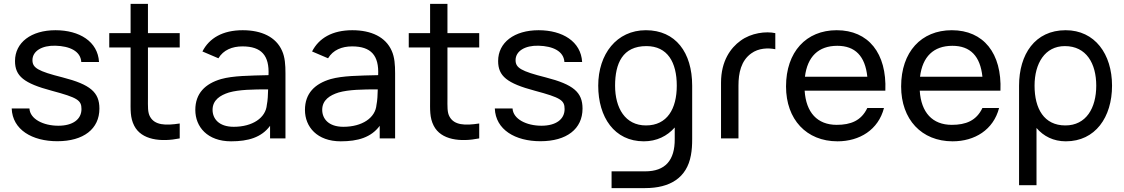

<svg xmlns="http://www.w3.org/2000/svg" viewBox="-20 -710 5765 985"><path d="M274 14.5C408.5 14.5 490 -48.5 490 -153C490 -236.5 443.5 -276.5 301 -313C174 -345 146.5 -362 146.5 -401.5C146.5 -447.5 194.5 -477.5 264.5 -475.5C338 -473.5 393.5 -447.5 397 -392H488C482 -497 387.5 -555 264.5 -555C140 -555 57 -492 57 -397C57 -319.5 102.5 -282.5 245.5 -244.5C377.5 -209 398 -196 398 -150.5C398 -97.5 353 -65 279.5 -65C201.5 -65 134 -99.5 131 -153.5H40C44 -44.5 145 14.5 274 14.5Z M902 0V-76.5C828 -65 774 -68 750 -111C737 -133.5 739 -163.5 739 -208V-466.5H902V-540H739V-690H650V-540H540.5V-466.5H650V-204C650 -148 647 -107 668.5 -65C706 8.5 805.5 19.5 902 0Z M1018.5 -446 1100.5 -411C1126 -453.5 1171 -472 1224 -472C1321 -472 1362.5 -425.5 1357.5 -324.5C1257.5 -322 1176 -321.5 1114.5 -304.5C1032.5 -280.5 982 -231 982 -146C982 -59 1044.5 15 1165.5 15C1253.5 15 1321.5 -5 1365.5 -64.5V0H1444.5V-334C1444.5 -377 1442 -416.5 1427 -449.5C1396 -520 1322.5 -555 1225 -555C1122.5 -555 1053.5 -514.5 1018.5 -446ZM1070.5 -146.5C1070.5 -197 1110 -221.5 1154.5 -235.5C1207 -250.5 1279 -251.5 1355.5 -251.5C1355 -225.5 1353.5 -193.5 1349 -172.5C1343.5 -105 1275 -59.5 1179 -59.5C1102 -59.5 1070.5 -102 1070.5 -146.5Z M1581 -446 1663 -411C1688.5 -453.5 1733.5 -472 1786.5 -472C1883.5 -472 1925 -425.5 1920 -324.5C1820 -322 1738.5 -321.5 1677 -304.5C1595 -280.5 1544.5 -231 1544.5 -146C1544.5 -59 1607 15 1728 15C1816 15 1884 -5 1928 -64.5V0H2007V-334C2007 -377 2004.5 -416.5 1989.5 -449.5C1958.5 -520 1885 -555 1787.5 -555C1685 -555 1616 -514.5 1581 -446ZM1633 -146.5C1633 -197 1672.5 -221.5 1717 -235.5C1769.5 -250.5 1841.5 -251.5 1918 -251.5C1917.5 -225.5 1916 -193.5 1911.5 -172.5C1906 -105 1837.5 -59.5 1741.5 -59.5C1664.5 -59.5 1633 -102 1633 -146.5Z M2438.5 0V-76.5C2364.5 -65 2310.5 -68 2286.5 -111C2273.5 -133.5 2275.5 -163.5 2275.5 -208V-466.5H2438.5V-540H2275.5V-690H2186.5V-540H2077V-466.5H2186.5V-204C2186.5 -148 2183.5 -107 2205 -65C2242.5 8.5 2342 19.5 2438.5 0Z M2752.5 14.5C2887 14.5 2968.5 -48.5 2968.5 -153C2968.5 -236.5 2922 -276.5 2779.5 -313C2652.5 -345 2625 -362 2625 -401.5C2625 -447.5 2673 -477.5 2743 -475.5C2816.5 -473.5 2872 -447.5 2875.5 -392H2966.5C2960.5 -497 2866 -555 2743 -555C2618.5 -555 2535.5 -492 2535.5 -397C2535.5 -319.5 2581 -282.5 2724 -244.5C2856 -209 2876.5 -196 2876.5 -150.5C2876.5 -97.5 2831.5 -65 2758 -65C2680 -65 2612.5 -99.5 2609.5 -153.5H2518.5C2522.5 -44.5 2623.5 14.5 2752.5 14.5Z M3283 15C3349 15 3403 -12 3441.5 -56V2.5C3442.5 112.5 3393 169 3290 169H3117.5V255H3289.5C3418.5 255 3503.5 201.5 3524.5 86.5C3529.5 60 3531 33.5 3531 3.5V-270.5C3531 -441 3446 -555 3293.5 -555C3143.5 -555 3049 -432.5 3049 -270.5C3049 -108.5 3132 15 3283 15ZM3135.5 -270.5C3135.5 -384.5 3174 -473.5 3296 -473.5C3405 -473.5 3452 -390 3452 -270.5C3452 -152 3403 -66.5 3294 -66.5C3187.5 -66.5 3135.5 -155.5 3135.5 -270.5Z M3679 -285.5V0H3768.5V-271C3768.5 -335 3781.5 -398.5 3834 -436C3871.5 -463.5 3920 -465 3957.5 -457.5V-540C3909.5 -550.5 3833.5 -541.5 3779 -501C3729 -465 3679 -398 3679 -285.5Z M4276.5 15C4390 15 4486 -44 4515 -156H4429.5C4398.5 -90.5 4344 -69.5 4272.5 -69.5C4173 -69.5 4115 -133 4108 -245H4522C4530 -437 4435 -555 4272.5 -555C4115.5 -555 4012.5 -443.5 4012.5 -266.5C4012.5 -97.5 4117 15 4276.5 15ZM4109.5 -316.5C4122 -419 4178.5 -475 4275.5 -475C4367 -475 4418.5 -422.5 4429.5 -316.5Z M4867 15C4980.5 15 5076.5 -44 5105.5 -156H5020C4989 -90.5 4934.5 -69.5 4863 -69.5C4763.5 -69.5 4705.5 -133 4698.5 -245H5112.5C5120.5 -437 5025.5 -555 4863 -555C4706 -555 4603 -443.5 4603 -266.5C4603 -97.5 4707.5 15 4867 15ZM4700 -316.5C4712.5 -419 4769 -475 4866 -475C4957.5 -475 5009 -422.5 5020 -316.5Z M5448 15C5599 15 5685 -108.5 5685 -270.5C5685 -432.5 5597 -555 5447 -555C5289.5 -555 5208 -431 5208 -270.5V240H5297.5V-53.5C5333.5 -11 5384.5 15 5448 15ZM5287.5 -270.5C5287.5 -384.5 5340.5 -473.5 5443 -473.5C5553 -473.5 5604 -384.5 5604 -270.5C5604 -155.5 5552 -66.5 5445.5 -66.5C5336.5 -66.5 5287.5 -152 5287.5 -270.5Z"/></svg>

Font: Eudonet Medium
Style: Regular
Weight: 500
Designer: Mikhail Sharanda
Foundry: Mikhail Sharanda
Version: Version 4.503;Glyphs 3.1.2 (3151)